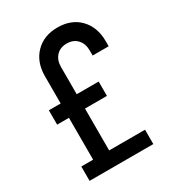

<svg xmlns="http://www.w3.org/2000/svg" viewBox="-182 -874 902 985"><g transform="rotate(-30 268.5 -382.0)"><path d="M128.5 0V-579Q128.5 -662.5 177.8 -713.2Q227 -764 308.5 -764Q390.5 -764 439.5 -713.2Q488.5 -662.5 488.5 -579V-549H393.5V-579Q393.5 -619.5 370.5 -644.2Q347.5 -669 308.5 -669Q269.5 -669 246.5 -644.2Q223.5 -619.5 223.5 -579V0ZM58.5 -333V-418H353.5V-333ZM58.5 0V-85H436V0Z"/></g></svg>

Font: Mohave Medium
Style: Regular
Weight: 500
Designer: Gumpita Rahayu
Foundry: Tokotype
Version: Version 2.003